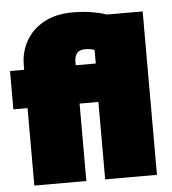

<svg xmlns="http://www.w3.org/2000/svg" viewBox="-51 -737 701 783"><g transform="rotate(-5 300.0 -345.0)"><path d="M58 0V-317H0V-474H58V-493Q58 -547 83.5 -592Q109 -637 157.5 -663.5Q206 -690 276 -690Q315 -690 349.5 -684.5Q384 -679 414 -669H560V0H348V-317H271V0ZM269 -474H351V-530Q345 -532 334.5 -534Q324 -536 314 -536Q289 -536 279 -523Q269 -510 269 -489Z"/></g></svg>

Font: Kanit ExtraBold
Style: Regular
Weight: 800
Designer: Katatrad Team
Foundry: CadsonDemak
Version: Version 2.000; ttfautohint (v1.8.3)